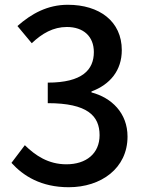

<svg xmlns="http://www.w3.org/2000/svg" viewBox="-20 -770 610 804"><path d="M268 14C403 14 514 -65 514 -198C514 -297 447 -361 363 -383V-387C441 -416 490 -475 490 -560C490 -681 396 -750 264 -750C179 -750 112 -713 53 -661L113 -589C156 -630 203 -657 260 -657C330 -657 373 -617 373 -552C373 -478 325 -424 180 -424V-338C346 -338 397 -285 397 -204C397 -127 341 -82 258 -82C182 -82 128 -119 84 -162L28 -88C78 -33 152 14 268 14Z"/></svg>

Font: Noto Sans JP Medium
Style: Regular
Weight: 500
Designer: Ryoko NISHIZUKA 西塚涼子 (kana, bopomofo & ideographs); Paul D. Hunt (Latin, Greek & Cyrillic); Sandoll Communications 산돌커뮤니
Foundry: Adobe
Version: Version 2.004;hotconv 1.0.118;makeotfexe 2.5.65603